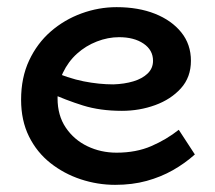

<svg xmlns="http://www.w3.org/2000/svg" viewBox="-20 -503 601 537"><path d="M302 14Q253 14 206 -1.5Q159 -17 121 -47Q83 -77 61 -121.5Q39 -166 39 -224Q39 -286 61.5 -334Q84 -382 122 -415Q160 -448 208 -465.5Q256 -483 306 -483Q367 -483 413.5 -464.5Q460 -446 487 -412.5Q514 -379 514 -333Q514 -287 486 -256Q458 -225 414 -209Q370 -193 321 -193Q260 -193 212 -208Q164 -223 118 -244V-307Q171 -284 214 -275.5Q257 -267 297 -267Q328 -268 353 -275.5Q378 -283 393 -297.5Q408 -312 408 -333Q408 -363 381.5 -381Q355 -399 313 -399Q282 -399 251 -387Q220 -375 195.5 -353Q171 -331 156 -299.5Q141 -268 141 -228Q141 -180 164 -146Q187 -112 224.5 -94Q262 -76 306 -76Q361 -76 403.5 -94.5Q446 -113 480 -140L525 -71Q497 -46 463.5 -27Q430 -8 390 3Q350 14 302 14Z"/></svg>

Font: BioRhyme Medium
Style: Regular
Weight: 500
Designer: Aoife Mooney
Foundry: Aoife Mooney Type
Version: Version 1.600;gftools[0.9.33]